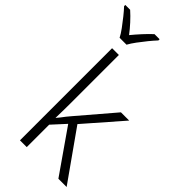

<svg xmlns="http://www.w3.org/2000/svg" viewBox="-347 -1057 1120 1120"><g transform="rotate(45 213.5 -496.5)"><path d="M138 -374Q138 -342 137.5 -307.5Q137 -273 136 -240H137Q146 -250 155.5 -262.5Q165 -275 175 -288Q185 -301 195 -312L383 -532H451L252 -304L467 0H399L213 -267L138 -185V0H82V-760H138ZM241 -983Q223 -964 201 -937Q179 -910 159 -883Q139 -856 127 -834H70Q59 -856 39 -883Q19 -910 -2.5 -937Q-24 -964 -42 -983V-993H-2Q24 -970 50.5 -941Q77 -912 98 -884Q121 -912 147.5 -941Q174 -970 199 -993H241Z"/></g></svg>

Font: Noto Sans Display Light
Style: Regular
Weight: 300
Designer: Monotype Design Team
Foundry: Monotype Imaging Inc.
Version: Version 2.003